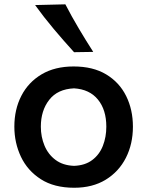

<svg xmlns="http://www.w3.org/2000/svg" viewBox="-20 -862 686 895"><path d="M325.7 13.2Q232.4 13.2 170.4 -26.6Q108.4 -66.4 77.6 -131.3Q46.9 -196.3 46.9 -271.5Q46.9 -352.1 79.6 -415.5Q112.3 -479 174.1 -515.6Q235.8 -552.2 323.2 -552.2Q413.6 -552.2 475.1 -515.1Q536.6 -478 568.1 -414.3Q599.6 -350.6 599.6 -271.5Q599.6 -190.9 566.9 -126.5Q534.2 -62 472.9 -24.4Q411.6 13.2 325.7 13.2ZM325.2 -88.9Q376.5 -90.8 409.9 -116Q443.4 -141.1 459.5 -182.1Q475.6 -223.1 475.6 -271.5Q475.6 -350.1 436.5 -397.9Q397.5 -445.8 325.2 -450.2Q248.5 -446.8 209.5 -396.7Q170.4 -346.7 170.4 -271.5Q170.4 -224.1 187.5 -183.1Q204.6 -142.1 239 -116.5Q273.4 -90.8 325.2 -88.9ZM325.2 -618.7Q276.4 -672.4 230.2 -727.3Q184.1 -782.2 143.6 -838.4L284.7 -841.8Q313.5 -786.1 346.2 -731Q378.9 -675.8 414.6 -620.1Z"/></svg>

Font: Pinar DS1 SemiBold
Style: Regular
Weight: 600
Designer: Amin Abedi
Version: Version 3.000